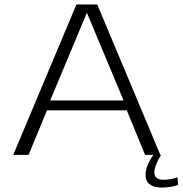

<svg xmlns="http://www.w3.org/2000/svg" viewBox="-20 -697 822 864"><path d="M39.5 0H108.5L191.5 -200.5H550.5L633 0H701.5L417.5 -677H324ZM206 -245 370.5 -638.5H371.5L536 -245ZM706.5 147Q722 147 737.2 145.2Q752.5 143.5 764.2 140.5Q776 137.5 781.5 135.5L778.5 100.5Q773 103 762.5 105.8Q752 108.5 739.5 110.2Q727 112 716 112Q694.5 112 684.5 103.2Q674.5 94.5 674.5 79Q674.5 66.5 680 50.5Q685.5 34.5 693.2 20.2Q701 6 705 0H670.5Q665 6.5 656.5 21Q648 35.5 641.5 53.8Q635 72 635 90Q635 111 644.8 123.5Q654.5 136 670.5 141.5Q686.5 147 706.5 147Z"/></svg>

Font: Anybody SemiExpanded Light
Style: Regular
Weight: 300
Width: 6
Version: Version 1.113;gftools[0.9.25]